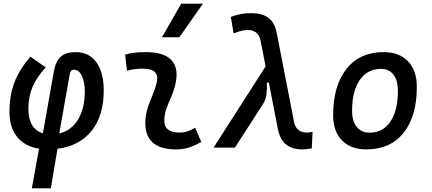

<svg xmlns="http://www.w3.org/2000/svg" viewBox="-20 -815 2384 1060"><path d="M260.7 224.6H155.8L195.3 5.9Q116.2 -6.8 74.2 -59.6Q32.2 -112.3 32.2 -197.3Q32.2 -287.1 58.8 -357.9Q85.4 -428.7 147.5 -502.4L232.4 -442.9Q181.2 -387.2 158.9 -333.7Q136.7 -280.3 136.7 -213.4Q136.7 -104.5 216.8 -79.1L277.3 -420.4Q287.6 -477.5 315.7 -502.4Q343.8 -527.3 398.4 -527.3Q471.2 -527.3 512 -471.4Q552.7 -415.5 552.7 -315.4Q552.7 -176.3 485.6 -92.5Q418.5 -8.8 297.4 6.3ZM307.1 -78.1Q374 -94.2 411.1 -155.3Q448.2 -216.3 448.2 -314Q448.2 -358.9 432.6 -394.5Q417 -430.2 388.2 -430.2Q369.1 -430.2 365.2 -405.8Z M1057.6 -109.9 1091.3 -31.2Q1061.5 -14.2 1028.3 -2.2Q995.1 9.8 952.1 9.8Q772.5 9.8 782.7 -153.3Q785.2 -189.9 797.1 -224.6Q809.1 -259.3 823 -292Q836.9 -324.7 844.2 -355Q865.2 -436 770.5 -436Q724.1 -436 681.2 -424.8L670.9 -513.7Q699.7 -522 728.5 -524.7Q757.3 -527.3 786.1 -527.3Q887.2 -527.3 928.2 -481.2Q969.2 -435.1 947.3 -345.2Q939 -310.5 925.5 -280.5Q912.1 -250.5 900.9 -221.2Q889.6 -191.9 887.2 -157.7Q881.8 -83 971.2 -83Q995.6 -83 1013.9 -89.1Q1032.2 -95.2 1057.6 -109.9ZM874.5 -609.4 980.5 -794.9H1100.6L970.2 -609.4Z M1648.4 9.8Q1594.7 9.8 1561.5 -15.6Q1528.3 -41 1515.6 -95.2L1463.9 -360.4L1453.1 -356.9Q1455.1 -325.7 1451.4 -295.7Q1447.8 -265.6 1432.1 -240.7L1276.9 0H1159.2L1446.3 -448.2L1418 -593.8Q1411.1 -623.5 1392.6 -636.5Q1374 -649.4 1349.1 -649.4Q1326.7 -649.4 1307.4 -643.6Q1288.1 -637.7 1269.5 -630.9L1254.4 -721.7Q1274.4 -729 1301.3 -735.6Q1328.1 -742.2 1370.6 -742.2Q1424.8 -742.2 1459.2 -718.5Q1493.7 -694.8 1505.9 -642.6L1604 -138.7Q1610.8 -109.4 1629.4 -96.2Q1647.9 -83 1674.8 -83Q1677.2 -83 1684.6 -84Q1691.9 -85 1705.6 -86.9L1701.2 3.9Q1674.3 9.8 1648.4 9.8Z M2002.9 9.8Q1916.5 9.8 1867.9 -39.8Q1819.3 -89.4 1819.3 -177.7Q1819.3 -342.8 1893.1 -435.1Q1966.8 -527.3 2097.7 -527.3Q2184.1 -527.3 2232.7 -476.6Q2281.2 -425.8 2281.2 -335Q2281.2 -172.4 2207.8 -81.3Q2134.3 9.8 2002.9 9.8ZM2021 -82.5Q2094.2 -82.5 2135.5 -143.8Q2176.8 -205.1 2176.8 -314Q2176.8 -370.6 2152.3 -402.6Q2127.9 -434.6 2083.5 -434.6Q2008.3 -434.6 1966.1 -373.5Q1923.8 -312.5 1923.8 -203.6Q1923.8 -146.5 1949.5 -114.5Q1975.1 -82.5 2021 -82.5Z"/></svg>

Font: Cascadia Mono PL
Style: Italic
Weight: 400
Italic angle: -10°
Monospace: yes
Designer: Aaron Bell
Foundry: Saja Typeworks
Version: Version 2404.023; ttfautohint (v1.8.4)